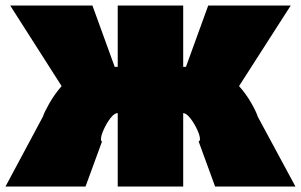

<svg xmlns="http://www.w3.org/2000/svg" viewBox="-31 -678 1094 698"><path d="M1043 0H751L691 -164Q693 -164 694.5 -166.5Q696 -169 696 -172Q696 -185 685.5 -207.5Q675 -230 661 -248Q647 -266 635 -267V0H397V-267Q385 -267 371 -249Q357 -231 346.5 -208Q336 -185 336 -172Q336 -164 340 -164L280 0H-11L125 -254Q130 -270 148.5 -302.5Q167 -335 193 -365L6 -658H305L386 -435H397V-658H635V-435H645L726 -658H1026L838 -365Q864 -336 882.5 -303.5Q901 -271 906 -254Z"/></svg>

Font: Ysabeau Black
Style: Regular
Weight: 900
Designer: Christian Thalmann (Catharsis Fonts)
Version: Version 0.003